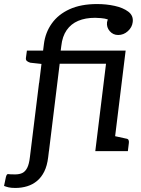

<svg xmlns="http://www.w3.org/2000/svg" viewBox="-75 -747 696 949"><path d="M77 0 130 -431 75 -437Q65 -440 58.5 -445Q52 -450 53 -460L58 -497H138L142 -529Q149 -586 181 -631Q213 -676 269 -701.5Q325 -727 405 -727Q450 -727 491.5 -718Q533 -709 559 -689.5Q585 -670 581 -638Q578 -612 557 -593Q536 -574 509 -574Q484 -574 467.5 -593Q451 -612 454 -637Q455 -642 456 -644.5Q457 -647 458 -651Q443 -656 424 -657.5Q405 -659 395 -659Q347 -659 311.5 -644Q276 -629 254.5 -598Q233 -567 228 -520L225 -497H546L528 -432H220L167 0ZM1 182Q-20 182 -32.5 179Q-45 176 -55 172L-46 129Q-42 112 -34.5 113.5Q-27 115 0 115Q21 115 35.5 108Q50 101 59.5 82.5Q69 64 73 28L118 -337H208L163 31Q158 72 144 100.5Q130 129 108.5 147Q87 165 59.5 173.5Q32 182 1 182ZM455 0 475 -78 548 -62Q557 -61 560 -55.5Q563 -50 562 -41L557 0ZM396 0 457 -497H546L485 0Z"/></svg>

Font: Aleo
Style: Italic
Weight: 400
Italic angle: -7°
Designer: Alessio Laiso
Foundry: Alessio Laiso
Version: Version 2.001;gftools[0.9.29]